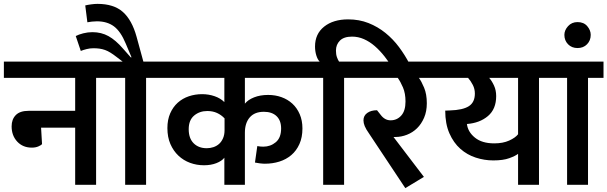

<svg xmlns="http://www.w3.org/2000/svg" viewBox="-30 -954 3135 991"><path d="M358 -382V-552H-10V-636H551V-552H466V0H358V-295H182L187 -210Q183 -205 168.5 -198.5Q154 -192 134 -192Q88 -192 59 -223Q30 -254 30 -302Q30 -338 51.5 -360Q73 -382 118 -382Z M710 -636H809V-552H724V0H616V-552H531V-636H603L573 -659Q555 -673 540.5 -682Q526 -691 512 -696Q498 -701 483.5 -703Q469 -705 452 -705Q434 -705 416.5 -700.5Q399 -696 387 -691L361 -768Q376 -776 399.5 -782Q423 -788 447 -788Q493 -788 530 -767.5Q567 -747 605 -703L645 -658H649L619 -729Q593 -792 558 -818Q523 -844 470 -844Q458 -844 444.5 -842.5Q431 -841 421 -839L410 -926Q422 -929 440.5 -931.5Q459 -934 473 -934Q557 -934 604 -892.5Q651 -851 675 -764Z M1129 -343Q1112 -361 1090 -371Q1068 -381 1040 -381Q1000 -381 972 -357.5Q944 -334 944 -287Q944 -240 969.5 -214.5Q995 -189 1037 -189Q1055 -189 1071.5 -194.5Q1088 -200 1100.5 -211Q1113 -222 1121 -240Q1129 -258 1129 -282ZM1234 0H1128V-140Q1115 -123 1087 -112Q1059 -101 1023 -101Q985 -101 951 -113.5Q917 -126 891 -150.5Q865 -175 849.5 -210.5Q834 -246 834 -293Q834 -336 848.5 -369Q863 -402 887.5 -424Q912 -446 944.5 -457Q977 -468 1013 -468Q1047 -468 1077.5 -457.5Q1108 -447 1128 -427V-552H789V-636H1586V-552H1234V-419Q1250 -439 1281.5 -451.5Q1313 -464 1354 -464Q1391 -464 1423 -452.5Q1455 -441 1479 -419Q1503 -397 1517 -364.5Q1531 -332 1531 -291Q1531 -245 1515.5 -210.5Q1500 -176 1473.5 -153.5Q1447 -131 1412 -120Q1377 -109 1337 -109Q1326 -109 1310 -111Q1294 -113 1286 -115L1298 -200Q1313 -197 1329 -197Q1366 -197 1393.5 -220Q1421 -243 1421 -291Q1421 -332 1397.5 -354.5Q1374 -377 1332 -377Q1284 -377 1259 -348Q1234 -319 1234 -269Z M1638 -552H1553V-636H1620Q1609 -647 1602.5 -668.5Q1596 -690 1596 -714Q1596 -779 1643 -816.5Q1690 -854 1767 -854Q1824 -854 1872 -835Q1920 -816 1959.5 -784Q1999 -752 2029.5 -711Q2060 -670 2083 -626L2089 -613L2010 -581L2000 -598Q1979 -632 1955 -662.5Q1931 -693 1904.5 -716Q1878 -739 1848.5 -752Q1819 -765 1787 -765Q1745 -765 1724.5 -744.5Q1704 -724 1704 -693Q1704 -673 1709 -659Q1714 -645 1720 -636H1831V-552H1746V0H1638Z M2158 -41 2062 17 1876 -263Q1859 -287 1852.5 -303Q1846 -319 1846 -333Q1846 -357 1865.5 -371Q1885 -385 1916 -385L1935 -361Q1956 -333 1986 -333Q2019 -333 2041 -357.5Q2063 -382 2063 -430Q2063 -472 2050 -502.5Q2037 -533 2023 -552H1811V-636H2248V-552H2132Q2145 -535 2159 -501.5Q2173 -468 2173 -421Q2173 -379 2159 -346.5Q2145 -314 2122.5 -292Q2100 -270 2070.5 -258.5Q2041 -247 2011 -247H2001Z M2752 -552V0H2644V-160Q2630 -149 2598.5 -137.5Q2567 -126 2516 -126Q2470 -126 2425.5 -140.5Q2381 -155 2346 -186Q2311 -217 2289.5 -266Q2268 -315 2268 -383L2292 -384Q2359 -386 2390 -406Q2421 -426 2421 -471Q2421 -495 2410.5 -515.5Q2400 -536 2386 -552H2228V-636H2837V-552ZM2644 -261V-552H2495Q2509 -536 2520 -512Q2531 -488 2531 -458Q2531 -391 2488.5 -355Q2446 -319 2380 -314Q2385 -273 2421.5 -243.5Q2458 -214 2521 -214Q2566 -214 2598 -228.5Q2630 -243 2644 -261Z M2897 -552H2817V-636H3085V-552H3005V0H2897ZM2883 -774Q2883 -798 2902 -819Q2921 -840 2951 -840Q2983 -840 3001 -819Q3019 -798 3019 -774Q3019 -745 3000 -725.5Q2981 -706 2951 -706Q2921 -706 2902 -725.5Q2883 -745 2883 -774Z"/></svg>

Font: Mukta SemiBold
Style: Regular
Weight: 600
Designer: Girish Dalvi and Yashodeep Gholap
Foundry: Ek Type
Version: Version 2.538;PS 1.002;hotconv 16.6.51;makeotf.lib2.5.65220;